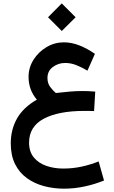

<svg xmlns="http://www.w3.org/2000/svg" viewBox="-20 -775 674 1132"><path d="M344.2 -754.9 425.8 -673.3 344.2 -592.3 263.2 -673.3ZM541.5 -234.9 534.7 -120.1Q515.1 -121.1 502.7 -121.1Q490.2 -121.1 477.5 -121.1Q324.7 -121.1 238 -75Q151.4 -28.8 151.4 65.9Q151.4 119.6 179.7 153.6Q208 187.5 253.9 203.1Q299.8 218.8 352.1 218.8Q409.2 218.8 461.7 207.3Q514.2 195.8 561.5 176.8L593.3 289.1Q539.1 311.5 478.3 324.5Q417.5 337.4 357.9 337.4Q295.9 337.4 239.3 322.3Q182.6 307.1 138.4 275.1Q94.2 243.2 68.8 192.4Q43.5 141.6 43.5 70.3Q43.5 -11.2 80.3 -76.4Q117.2 -141.6 197.3 -187.5Q148.4 -245.1 148.4 -321.8Q148.4 -376.5 177.7 -422.9Q207 -469.2 254.4 -497.3Q301.8 -525.4 356.4 -525.4Q401.4 -525.4 447.3 -507.6Q493.2 -489.7 539.6 -457.5L495.6 -358.4Q461.4 -378.4 429.7 -391.1Q397.9 -403.8 363.8 -403.8Q323.7 -403.8 291.7 -380.1Q259.8 -356.4 259.8 -314.9Q259.8 -283.7 276.6 -261.7Q293.5 -239.7 309.1 -226.6Q355.5 -231.9 392.1 -235.1Q428.7 -238.3 466.3 -238.3Q485.4 -238.3 502.2 -237.5Q519 -236.8 541.5 -234.9Z"/></svg>

Font: Vazirmatn FD SemiBold
Style: Regular
Weight: 600
Designer: Saber Rastikerdar
Foundry: Saber Rastikerdar
Version: Version 33.001